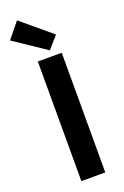

<svg xmlns="http://www.w3.org/2000/svg" viewBox="-206 -1061 723 1116"><g transform="rotate(-20 155.5 -503.0)"><path d="M91 0V-740H239V0ZM179 -777 -19 -910 59 -1006 244 -851Z"/></g></svg>

Font: Source Han Sans CN Bold
Style: Bold
Weight: 700
Designer: Ryoko NISHIZUKA 西塚涼子 (kana & ideographs); Paul D. Hunt (Latin, Greek & Cyrillic); Wenlong ZHANG 张文龙 (bopomofo); Sandoll 
Foundry: Adobe Systems Incorporated
Version: Version 1.00;May 30, 2023;FontCreator 11.5.0.2422 32-bit